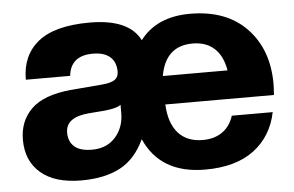

<svg xmlns="http://www.w3.org/2000/svg" viewBox="-43 -587 1006 657"><g transform="rotate(-5 459.5 -258.0)"><path d="M637.2 9.8Q483.4 9.8 429.2 -112.8Q398.4 -46.4 345 -18.3Q291.5 9.8 211.9 9.8Q121.1 9.8 72.5 -31.7Q23.9 -73.2 23.9 -146Q23.9 -210.4 66.2 -251.7Q108.4 -293 202.1 -301.8L312 -311Q342.8 -314 355 -323.2Q367.2 -332.5 367.2 -350.1Q367.2 -383.3 346.9 -401.1Q326.7 -418.9 288.1 -418.9Q211.4 -418.9 204.1 -350.1H51.8Q51.8 -433.6 108.9 -479.7Q166 -525.9 286.1 -525.9Q420.9 -525.9 459 -450.2Q516.1 -525.9 630.9 -525.9Q755.4 -525.9 825.2 -453.1Q895 -380.4 895 -262.2Q895 -250.5 893.1 -224.1H520Q522.9 -159.7 553.2 -125.7Q583.5 -91.8 637.2 -91.8Q677.7 -91.8 705.1 -111.3Q732.4 -130.9 743.2 -166H883.8Q866.7 -83.5 804.4 -36.9Q742.2 9.8 637.2 9.8ZM256.8 -91.8Q307.6 -91.8 337.4 -125.2Q367.2 -158.7 367.2 -208V-236.8Q356.4 -226.1 312 -221.2L255.9 -216.8Q176.8 -210 176.8 -157.2Q176.8 -126.5 196.5 -109.1Q216.3 -91.8 256.8 -91.8ZM630.9 -423.8Q537.6 -423.8 520 -321.8H742.2Q733.9 -371.6 705.6 -397.7Q677.2 -423.8 630.9 -423.8Z"/></g></svg>

Font: Creato Display ExtraBold
Style: Regular
Weight: 800
Version: Version 1.000